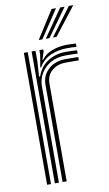

<svg xmlns="http://www.w3.org/2000/svg" viewBox="-88 -816 486 860"><g transform="rotate(-10 155.0 -386.0)"><path d="M115.5 -522.5 125 -579.2V-600H142.5L142.8 -591.2L131 -554.5H134.2Q152.5 -579.5 184.8 -590.9Q217 -602.2 250.2 -602.2Q258.5 -602.2 270 -601.8Q281.5 -601.2 291.2 -600.5V-585.2Q274.8 -587 250 -587Q206 -587 172.1 -571.1Q138.2 -555.2 119.2 -522.5ZM89.8 0V-600H107.2L107.5 -552.5L103 -483.2H108Q123.5 -527 158.8 -549.4Q194 -571.8 242 -571.8Q254.8 -571.8 269.4 -571.1Q284 -570.5 291.2 -570V-555Q281.8 -555.5 265.9 -555.9Q250 -556.2 237.8 -556.2Q197.5 -556.2 168.5 -539.8Q139.5 -523.2 123.9 -496.9Q108.2 -470.5 108.2 -441V0ZM54.5 0V-600H72.2V0ZM125 0V-442.2Q125 -485.2 155.6 -512.5Q186.2 -539.8 231.5 -539.8Q246.5 -539.8 262.5 -539.6Q278.5 -539.5 291.2 -539.2V-524Q278.8 -524.2 262.5 -524.4Q246.2 -524.5 231.2 -524.5Q195 -524.5 169.2 -503.5Q143.5 -482.5 143.5 -443.5V0ZM130 -645 211 -772H231L146.5 -645ZM194.5 -645 289.5 -772H309.5L211 -645ZM162.2 -645 250.2 -772H270.2L178.8 -645Z"/></g></svg>

Font: Big Shoulders Inline Text Medium
Style: Regular
Weight: 500
Designer: Patric King
Foundry: XO Type Co
Version: Version 1.000